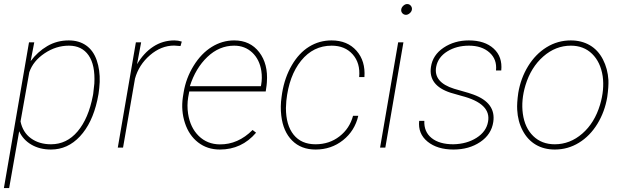

<svg xmlns="http://www.w3.org/2000/svg" viewBox="-25 -741 3122 964"><path d="M231 9.8Q174.8 9.8 132.8 -14.6Q90.8 -39.1 71.3 -82L21 203.1H-5.4L120.6 -528.3H147L128.9 -434.1Q163.6 -481 212.2 -509.5Q260.7 -538.1 320.3 -538.1Q371.6 -538.1 407.7 -512.7Q443.8 -487.3 460.7 -438.2Q477.5 -389.2 475.6 -329.6Q474.1 -298.3 469.7 -269.5L463.4 -237.3Q438 -122.6 376.5 -56.4Q314.9 9.8 231 9.8ZM442.9 -269.5 448.7 -321.8Q453.6 -414.6 419.9 -463.1Q386.2 -511.7 320.8 -511.7Q256.3 -511.7 199 -473.4Q141.6 -435.1 122.1 -378.4L78.1 -131.3Q89.4 -76.2 130.6 -46.4Q171.9 -16.6 231 -16.6Q310.1 -16.6 364.7 -81.3Q419.4 -146 441.4 -261.2Z M881.3 -509.8 849.6 -512.2Q784.2 -512.2 728 -463.9Q671.9 -415.5 652.8 -346.2L592.8 0H566.4L657.2 -528.3H683.6L663.1 -418.5Q696.3 -475.1 744.1 -506.6Q792 -538.1 850.6 -538.1Q869.1 -538.1 887.7 -532.2Z M1079.1 9.8Q1015.6 9.8 969.7 -25.9Q923.8 -61.5 903.6 -123.3Q883.3 -185.1 893.1 -252.9L897 -277.3Q908.7 -348.6 947 -410.6Q985.4 -472.7 1038.1 -505.4Q1090.8 -538.1 1150.9 -538.1Q1231 -538.1 1276.4 -479Q1321.8 -419.9 1314.9 -327.6L1313.5 -312.5L1309.1 -281.7H925.3L919.9 -252.9Q913.1 -211.9 919.4 -169.9Q930.2 -100.1 972.9 -58.3Q1015.6 -16.6 1078.6 -16.1Q1169.9 -15.1 1243.2 -88.4L1260.7 -74.7Q1188.5 9.8 1079.1 9.8ZM1150.9 -511.7Q1075.7 -511.7 1016.4 -455.3Q957 -398.9 928.2 -308.1H1284.7L1286.1 -314.5Q1292.5 -349.6 1287.1 -384.8Q1278.3 -442.4 1241.5 -477.1Q1204.6 -511.7 1150.9 -511.7Z M1559.1 -16.6Q1628.4 -16.6 1679.4 -56.2Q1730.5 -95.7 1747.6 -159.7H1773.9Q1756.3 -84 1697.3 -37.1Q1638.2 9.8 1559.6 9.8Q1486.8 9.8 1441.7 -35.4Q1396.5 -80.6 1387.2 -160.6Q1381.8 -207 1388.7 -253.9L1391.6 -274.4Q1404.3 -352.1 1440.2 -413.6Q1476.1 -475.1 1527.1 -506.6Q1578.1 -538.1 1639.6 -538.1Q1719.2 -538.1 1764.9 -486.3Q1810.5 -434.6 1804.7 -354H1778.3Q1784.7 -424.3 1745.8 -468Q1707 -511.7 1640.1 -511.7Q1547.9 -511.7 1486.8 -436.3Q1425.8 -360.8 1412.6 -234.4L1410.6 -198.7Q1410.6 -112.8 1449.2 -64.7Q1487.8 -16.6 1559.1 -16.6Z M1909.7 0H1883.3L1974.1 -528.3H2000.5ZM1989.7 -694.3Q1991.2 -704.1 2000.2 -712.4Q2009.3 -720.7 2019.5 -720.7Q2030.8 -720.7 2037.8 -711.9Q2044.9 -703.1 2043 -692.4Q2041.5 -682.6 2032.2 -674.6Q2022.9 -666.5 2012.7 -666.5Q2001.5 -667 1994.6 -675.3Q1987.8 -683.6 1989.7 -694.3Z M2425.3 -129.4Q2442.9 -221.2 2291.5 -259.8L2237.3 -275.4Q2125 -312 2138.7 -404.8Q2147.5 -464.8 2202.1 -501.5Q2256.8 -538.1 2329.1 -538.1Q2408.7 -538.1 2453.6 -497.1Q2498.5 -456.1 2491.7 -387.2H2465.3Q2471.2 -442.9 2432.6 -477.3Q2394 -511.7 2329.6 -511.7Q2267.1 -511.7 2220.7 -482.9Q2174.3 -454.1 2165 -405.8Q2150.4 -328.1 2254.9 -295.4L2327.6 -274.4L2352.1 -266.1Q2465.8 -224.6 2451.7 -128.9Q2442.4 -65.9 2386.2 -28.1Q2330.1 9.8 2252 9.8Q2170.4 9.8 2121.6 -30Q2072.8 -69.8 2079.6 -134.3H2105.5Q2103 -79.6 2141.8 -48.1Q2180.7 -16.6 2251.5 -16.6Q2318.8 -18.1 2367.7 -49.1Q2416.5 -80.1 2425.3 -129.4Z M2577.1 -274.4Q2589.4 -348.1 2626.5 -408.7Q2663.6 -469.2 2719.2 -503.7Q2774.9 -538.1 2840.8 -538.1Q2894.5 -538.1 2936 -514.2Q2977.5 -490.2 3002 -443.1Q3026.4 -396 3029.8 -338.9Q3031.2 -305.7 3023.9 -253.9Q3011.7 -180.2 2974.4 -119.1Q2937 -58.1 2881.6 -24.2Q2826.2 9.8 2760.7 9.8Q2706.5 9.8 2665.3 -14.4Q2624 -38.6 2599.4 -85.2Q2574.7 -131.8 2571.8 -189.9Q2569.8 -222.7 2577.1 -274.4ZM2600.1 -169.9Q2609.9 -99.1 2652.3 -57.9Q2694.8 -16.6 2760.3 -16.6Q2836.9 -16.6 2898.7 -70.3Q2960.4 -124 2987.8 -215.3Q3010.3 -291 3001 -358.4Q2990.2 -429.2 2948 -470.5Q2905.8 -511.7 2841.3 -511.7Q2764.6 -511.7 2702.6 -457.3Q2640.6 -402.8 2613.3 -313Q2590.8 -238.3 2600.1 -169.9Z"/></svg>

Font: Roboto Thin
Style: Italic
Weight: 250
Italic angle: -12°
Designer: Google
Version: Version 2.134; 2016